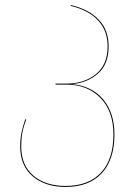

<svg xmlns="http://www.w3.org/2000/svg" viewBox="-20 -547 547 760"><path d="M433 -15Q433 85 382.5 139Q332 193 240 193Q159 193 109.5 151Q60 109 60 33Q60 3 65 -21.5Q70 -46 80 -75L84 -74Q73 -46 68.5 -21.5Q64 3 64 33Q64 107 112 148Q160 189 240 189Q330 189 379.5 136.5Q429 84 429 -15Q429 -107 377.5 -159.5Q326 -212 244 -212H200V-216H243Q313 -216 359.5 -253.5Q406 -291 406 -363Q406 -426 368 -466.5Q330 -507 259 -524L261 -527Q332 -510 371 -469Q410 -428 410 -363Q410 -293 368 -256Q326 -219 265 -214Q343 -207 388 -154Q433 -101 433 -15Z"/></svg>

Font: FiraGO Four
Style: Regular
Weight: 100
Designer: bBox Type
Foundry: bBox Type GmbH
Version: Version 1.001